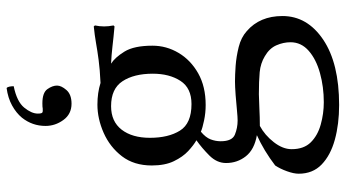

<svg xmlns="http://www.w3.org/2000/svg" viewBox="-248 -526 1025 569"><g transform="rotate(-90 264.5 -241.5)"><path d="M413.6 -302.2Q413.6 -260.7 392.3 -224.9Q371.1 -189 331.8 -166.7Q292.5 -144.5 237.8 -144.5Q214.4 -144.5 192.1 -149.2Q169.9 -153.8 158.7 -158.7Q141.6 -144.5 136 -129.9Q130.4 -115.2 130.4 -100.1Q130.4 -65.9 150.1 -57.9Q169.9 -49.8 191.9 -49.8Q196.3 -49.8 204.3 -50.3Q212.4 -50.8 222.7 -51.8Q240.7 -53.7 267.1 -55.7Q293.5 -57.6 307.6 -57.6Q326.7 -57.6 354 -55.7Q381.3 -53.7 409.7 -46.6Q438 -39.6 457 -22.5Q501.5 16.1 501.5 83Q501.5 156.7 431.4 203.9Q361.3 251 237.8 251Q181.2 251 135 238.3Q88.9 225.6 61.5 199.2Q34.2 172.9 34.2 131.3Q34.2 116.7 41.5 96.4Q48.8 76.2 58.6 61.5Q79.6 45.4 103 31.2Q126.5 17.1 148.4 7.3Q106 0 85.9 -25.4Q65.9 -50.8 65.9 -84Q65.9 -111.3 88.1 -133.5Q110.4 -155.8 133.3 -171.9Q118.7 -180.2 101.3 -196.3Q84 -212.4 71.3 -238.8Q58.6 -265.1 58.6 -304.2Q58.6 -356.9 85.9 -392.6Q113.3 -428.2 155.3 -446.8Q197.3 -465.3 238.8 -465.3Q274.4 -465.3 303.2 -456.1Q343.8 -458 371.1 -461.7Q398.4 -465.3 421.9 -469.5Q445.3 -473.6 470.7 -476.1L473.6 -472.7Q470.7 -459 470.7 -445.3Q470.7 -432.6 473.6 -417.5L470.7 -414.6Q438 -417.5 411.4 -420.7Q384.8 -423.8 360.4 -424.8Q378.4 -413.6 396 -385.3Q413.6 -356.9 413.6 -302.2ZM106.9 110.4Q106.9 146.5 127.2 167Q147.5 187.5 179.9 196.5Q212.4 205.6 246.1 205.6Q291.5 205.6 332.3 194.3Q373 183.1 398.4 160.9Q423.8 138.7 423.8 106.9Q423.8 85.9 414.8 65.2Q405.8 44.4 382.3 30.8Q361.3 18.1 335 15.6Q308.6 13.2 270 13.2Q259.8 13.2 230 14.6Q200.2 16.1 175.8 16.1Q148.4 30.8 127.7 57.4Q106.9 84 106.9 110.4ZM330.6 -301.3Q330.6 -356.9 308.3 -390.9Q286.1 -424.8 234.4 -424.8Q189 -424.8 164.8 -393.6Q140.6 -362.3 140.6 -309.6Q140.6 -254.9 161.9 -220.7Q183.1 -186.5 240.7 -186.5Q288.1 -186.5 309.3 -219.2Q330.6 -252 330.6 -301.3ZM241.7 -542Q210.9 -542 193.4 -566.2Q175.8 -590.3 175.8 -619.1Q175.8 -658.2 200.2 -689Q214.4 -706.1 236.6 -718.3Q258.8 -730.5 288.1 -734.4Q291.5 -731.4 292.5 -725.1Q293.5 -718.8 293.5 -713.4Q248 -704.1 230.2 -682.4Q212.4 -660.6 212.4 -642.1Q212.4 -630.9 215.3 -628.7Q218.3 -626.5 227.5 -627.4Q231 -628.4 242.7 -628.4Q274.4 -628.4 284.9 -613.5Q295.4 -598.6 295.4 -585Q295.4 -572.3 282.2 -557.1Q269 -542 241.7 -542Z"/></g></svg>

Font: Kurinto Seri
Style: Regular
Weight: 400
Designer: Kurinto was developed by Clint Goss from a range of fonts that are compatible with the SIL Open Font License Version 1.1
Foundry: Clinton F. Goss
Version: Version 2.196; July 25, 2020